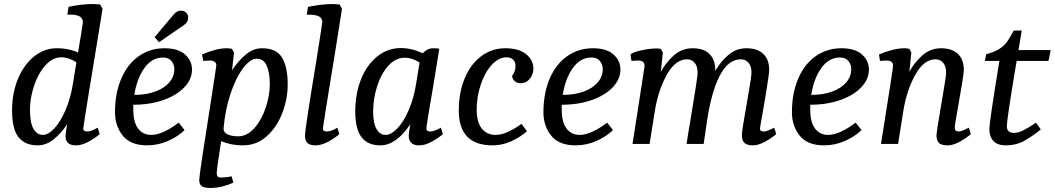

<svg xmlns="http://www.w3.org/2000/svg" viewBox="-20 -716 5246 955"><path d="M40 -167Q40 -253 69.5 -324Q99 -395 150 -435.5Q201 -476 262 -476Q295 -476 323.5 -469.5Q352 -463 368 -455Q373 -484 382 -537.5Q391 -591 392 -602Q395 -643 333 -643H315L321 -682Q387 -696 441 -696Q454 -696 478 -694L490 -672L463 -505Q440 -365 420 -243Q400 -121 394 -76Q394 -62 413 -62Q434 -62 466 -81L476 -49Q453 -29 420 -11Q387 7 358 7Q306 7 306 -38Q306 -56 314 -98Q285 -54 247.5 -23.5Q210 7 167 7Q105 7 72.5 -33Q40 -73 40 -167ZM343 -301 360 -406Q322 -431 285 -431Q241 -431 205 -390Q169 -349 149 -288Q129 -227 129 -171Q129 -106 146.5 -75.5Q164 -45 193 -45Q220 -45 250 -77Q280 -109 305.5 -167.5Q331 -226 343 -301Z M552 -157Q552 -252 583 -324.5Q614 -397 670 -436.5Q726 -476 798 -476Q866 -476 900.5 -445Q935 -414 935 -370Q935 -322 897 -282Q859 -242 792.5 -218.5Q726 -195 643 -195V-172Q643 -108 667 -76.5Q691 -45 732 -45Q788 -45 869 -106L898 -69Q867 -38 817 -15.5Q767 7 712 7Q629 7 590.5 -41.5Q552 -90 552 -157ZM847 -372Q847 -396 832.5 -413Q818 -430 791 -430Q736 -430 698.5 -378Q661 -326 648 -244Q707 -244 752 -260.5Q797 -277 822 -306Q847 -335 847 -372ZM843 -643Q859 -663 880 -663Q895 -663 905.5 -653.5Q916 -644 916 -629Q916 -617 911 -608Q906 -599 893 -590L771 -506L749 -531Z M971 179Q971 152 1028 -206Q1037 -265 1045 -316.5Q1053 -368 1056 -390Q1056 -415 1022 -415Q1015 -415 991 -413L985 -445Q1056 -476 1107 -476Q1122 -476 1134 -473L1144 -454L1134 -366Q1163 -411 1201 -443.5Q1239 -476 1283 -476Q1355 -476 1383 -429Q1411 -382 1411 -297Q1411 -224 1384 -153.5Q1357 -83 1306.5 -38Q1256 7 1188 7Q1129 7 1080 -14Q1058 125 1058 145Q1058 157 1062.5 162Q1067 167 1078 167Q1105 167 1132 161L1141 192Q1116 204 1086 211.5Q1056 219 1028 219Q996 219 983.5 210Q971 201 971 179ZM1322 -297Q1322 -355 1306.5 -389.5Q1291 -424 1257 -424Q1225 -424 1189.5 -377.5Q1154 -331 1127 -251Q1100 -171 1092 -77Q1091 -58 1111.5 -48Q1132 -38 1165 -38Q1209 -38 1245 -78.5Q1281 -119 1301.5 -180Q1322 -241 1322 -297Z M1497 -42Q1497 -73 1553 -411Q1583 -600 1583 -606Q1583 -624 1569 -633Q1555 -642 1521 -643H1506L1512 -682Q1585 -696 1632 -696Q1645 -696 1669 -694L1681 -672L1650 -476Q1586 -85 1586 -77Q1586 -62 1604 -62Q1628 -62 1658 -81L1668 -49Q1645 -29 1612 -11Q1579 7 1549 7Q1522 7 1509.5 -4.5Q1497 -16 1497 -42Z M1747 -161Q1747 -249 1775.5 -321Q1804 -393 1856 -435Q1908 -477 1974 -477Q2027 -477 2083 -451Q2106 -476 2134 -476Q2150 -476 2165 -474Q2134 -281 2134 -283Q2101 -93 2101 -77Q2101 -62 2120 -62Q2132 -62 2147.5 -68.5Q2163 -75 2173 -81L2183 -49Q2160 -29 2127 -11Q2094 7 2065 7Q2013 7 2013 -41Q2013 -58 2021 -98Q1950 7 1872 7Q1809 7 1778 -34Q1747 -75 1747 -161ZM2050 -301 2067 -405Q2030 -429 1994 -429Q1948 -429 1912 -389.5Q1876 -350 1856 -287.5Q1836 -225 1836 -161Q1836 -103 1853 -74Q1870 -45 1898 -45Q1925 -45 1956 -77Q1987 -109 2012.5 -167.5Q2038 -226 2050 -301Z M2262 -166Q2262 -255 2291 -325.5Q2320 -396 2373 -436Q2426 -476 2493 -476Q2560 -476 2596.5 -447Q2633 -418 2633 -374Q2633 -346 2615 -324Q2597 -302 2571 -302Q2552 -302 2540.5 -312Q2529 -322 2527 -338Q2536 -351 2540 -362.5Q2544 -374 2544 -390Q2544 -408 2532 -419.5Q2520 -431 2500 -431Q2460 -431 2425.5 -393Q2391 -355 2371 -294.5Q2351 -234 2351 -171Q2351 -108 2376.5 -76.5Q2402 -45 2445 -45Q2474 -45 2508.5 -61Q2543 -77 2574 -100L2601 -63Q2568 -34 2523 -13.5Q2478 7 2430 7Q2262 7 2262 -166Z M2683 -157Q2683 -252 2714 -324.5Q2745 -397 2801 -436.5Q2857 -476 2929 -476Q2997 -476 3031.5 -445Q3066 -414 3066 -370Q3066 -322 3028 -282Q2990 -242 2923.5 -218.5Q2857 -195 2774 -195V-172Q2774 -108 2798 -76.5Q2822 -45 2863 -45Q2919 -45 3000 -106L3029 -69Q2998 -38 2948 -15.5Q2898 7 2843 7Q2760 7 2721.5 -41.5Q2683 -90 2683 -157ZM2978 -372Q2978 -396 2963.5 -413Q2949 -430 2922 -430Q2867 -430 2829.5 -378Q2792 -326 2779 -244Q2838 -244 2883 -260.5Q2928 -277 2953 -306Q2978 -335 2978 -372Z M3779 -62Q3790 -62 3806 -69Q3822 -76 3831 -81L3841 -49Q3818 -29 3785 -11Q3752 7 3724 7Q3696 7 3683 -5Q3670 -17 3670 -45Q3670 -65 3693 -193Q3696 -213 3707 -276Q3718 -339 3718 -353Q3718 -386 3703.5 -403.5Q3689 -421 3665 -421Q3602 -421 3559.5 -338.5Q3517 -256 3495 -103L3480 0H3395Q3398 -22 3403 -52Q3408 -82 3414 -117Q3450 -333 3450 -353Q3450 -386 3435.5 -403.5Q3421 -421 3397 -421Q3339 -421 3296 -343Q3253 -265 3237 -163L3211 0H3126L3152 -166Q3186 -385 3186 -386Q3186 -402 3178 -408.5Q3170 -415 3152 -415Q3145 -415 3121 -413L3116 -445Q3127 -456 3169.5 -465.5Q3212 -475 3245 -475Q3255 -475 3267 -473L3277 -454L3267 -359Q3294 -408 3333.5 -442Q3373 -476 3425 -476Q3481 -476 3509.5 -447Q3538 -418 3538 -364Q3566 -412 3604.5 -444Q3643 -476 3693 -476Q3747 -476 3776.5 -448Q3806 -420 3806 -369Q3806 -350 3790.5 -256Q3775 -162 3771 -140Q3760 -83 3760 -76Q3760 -62 3779 -62Z M3919 -157Q3919 -252 3950 -324.5Q3981 -397 4037 -436.5Q4093 -476 4165 -476Q4233 -476 4267.5 -445Q4302 -414 4302 -370Q4302 -322 4264 -282Q4226 -242 4159.5 -218.5Q4093 -195 4010 -195V-172Q4010 -108 4034 -76.5Q4058 -45 4099 -45Q4155 -45 4236 -106L4265 -69Q4234 -38 4184 -15.5Q4134 7 4079 7Q3996 7 3957.5 -41.5Q3919 -90 3919 -157ZM4214 -372Q4214 -396 4199.5 -413Q4185 -430 4158 -430Q4103 -430 4065.5 -378Q4028 -326 4015 -244Q4074 -244 4119 -260.5Q4164 -277 4189 -306Q4214 -335 4214 -372Z M4638 -42Q4638 -58 4662 -198Q4686 -336 4686 -353Q4686 -386 4671.5 -403.5Q4657 -421 4633 -421Q4575 -421 4532 -343Q4489 -265 4473 -163L4447 0H4362Q4422 -375 4422 -388Q4422 -403 4413.5 -409Q4405 -415 4388 -415Q4381 -415 4357 -413L4352 -445Q4382 -458 4416 -467Q4450 -476 4478 -476Q4491 -476 4503 -473L4513 -454L4503 -359Q4530 -408 4569.5 -442Q4609 -476 4661 -476Q4715 -476 4744.5 -448Q4774 -420 4774 -369Q4774 -352 4765.5 -301.5Q4757 -251 4748 -200Q4729 -96 4729 -81Q4729 -71 4733.5 -66.5Q4738 -62 4748 -62Q4759 -62 4774.5 -69Q4790 -76 4799 -81L4809 -49Q4786 -29 4753.5 -11Q4721 7 4694 7Q4661 7 4649.5 -6Q4638 -19 4638 -42Z M4901 -75Q4901 -106 4946 -383L4951 -413H4879L4885 -446Q4926 -457 4951 -473Q4976 -489 4990 -509.5Q5004 -530 5022 -564H5062L5046 -467H5206L5195 -413H5037L5031 -379Q4988 -121 4988 -88Q4988 -55 5024 -55Q5046 -55 5072 -68.5Q5098 -82 5133 -106L5157 -72Q5109 -34 5071 -13.5Q5033 7 4982 7Q4942 7 4921.5 -14.5Q4901 -36 4901 -75Z"/></svg>

Font: Caladea
Style: Italic
Weight: 400
Italic angle: -9°
Designer: Carolina Giovagnoli and Andres Torresi
Foundry: Carolina Giovagnoli & Andres Torresi
Version: Version 1.001